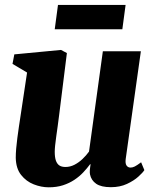

<svg xmlns="http://www.w3.org/2000/svg" viewBox="-20 -768 647 798"><path d="M182.5 10.5Q151.5 10.5 120.2 -1.8Q89 -14 67.8 -40.8Q46.5 -67.5 45.5 -112Q45.5 -129 47.2 -150Q49 -171 52 -194Q55 -217 58.5 -240.8Q62 -264.5 65.5 -287L92.5 -466.5L32 -502.5L39.5 -542L233.5 -560.5L258 -547.5L225.5 -287.5Q223 -266 219.8 -243.8Q216.5 -221.5 213.8 -201Q211 -180.5 209.2 -164Q207.5 -147.5 207.5 -137Q207.5 -114.5 212.2 -100.8Q217 -87 226.5 -80.5Q236 -74 252 -74Q271.5 -74 289.5 -83.2Q307.5 -92.5 323 -107.2Q338.5 -122 350 -138L407.5 -555H565.5L502.5 -107.5Q500 -88.5 506 -80Q512 -71.5 522.5 -71.5Q531 -71.5 540 -76Q549 -80.5 566.5 -93.5L580 -61Q573.5 -50.5 555 -33.8Q536.5 -17 507.5 -3.5Q478.5 10 441 10Q400.5 10 379.8 -4.2Q359 -18.5 354 -43.5Q353.5 -47 353.2 -51.8Q353 -56.5 353.5 -62Q354 -67.5 354.8 -73.5Q355.5 -79.5 356.5 -85L354.5 -85.5Q342 -68.5 326 -51.5Q310 -34.5 289 -20.5Q268 -6.5 241.8 2Q215.5 10.5 182.5 10.5ZM221 -747.5H502L488.5 -646.5H207.5Z"/></svg>

Font: Merriweather 36pt Black
Style: Italic
Weight: 900
Italic angle: -7.8°
Version: Version 2.101